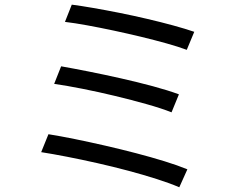

<svg xmlns="http://www.w3.org/2000/svg" viewBox="-20 -777 1040 822"><path d="M287.3 -757.1Q326 -752.1 379.2 -742.9Q432.3 -733.7 491.7 -721.9Q551 -710 610.4 -696.1Q669.8 -682.2 721.8 -668Q773.7 -653.8 811.7 -640.8L779.6 -563.6Q743.2 -577.2 692.3 -591.4Q641.4 -605.6 583.5 -619.6Q525.6 -633.5 466.5 -646.1Q407.3 -658.7 353.6 -668.5Q299.9 -678.3 258.1 -683.3ZM241.7 -493.1Q293 -484.1 359.9 -470.8Q426.9 -457.5 498.3 -441.4Q569.7 -425.3 634.7 -407.8Q699.6 -390.3 746 -373.1L714.4 -296.1Q670.8 -313.4 607.3 -331.2Q543.7 -349.1 472.8 -366.2Q401.9 -383.3 333.5 -396.8Q265.2 -410.3 211.9 -418ZM187.4 -202.4Q237.6 -194.4 300.1 -181.7Q362.6 -169 429.8 -153.6Q496.9 -138.2 562.1 -121.2Q627.3 -104.2 684.3 -86.6Q741.2 -69 782.2 -52.1L747.6 24.8Q707.8 7.6 651.1 -10.5Q594.5 -28.6 528.9 -46.1Q463.2 -63.6 395.8 -78.8Q328.4 -94 266.6 -106Q204.9 -118 156.3 -125.6Z"/></svg>

Font: Noto Sans JP
Style: Regular
Weight: 100
Designer: Ryoko NISHIZUKA 西塚涼子 (kana, bopomofo & ideographs); Paul D. Hunt (Latin, Greek & Cyrillic); Sandoll Communications 산돌커뮤니
Foundry: Adobe
Version: Version 2.004;hotconv 1.0.118;makeotfexe 2.5.65603